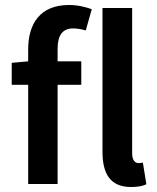

<svg xmlns="http://www.w3.org/2000/svg" viewBox="-20 -738 631 770"><path d="M505 12C533 12 553 8 567 1L553 -86C545 -84 541 -84 535 -84C523 -84 510 -94 510 -123V-706H391V-129C391 -42 422 12 505 12ZM93 0H211V-398H306V-492H211V-542C211 -598 232 -624 273 -624C289 -624 306 -621 324 -616L348 -701C327 -709 293 -718 257 -718C140 -718 93 -642 93 -540V-492L27 -486V-398H93Z"/></svg>

Font: Source Sans Pro Semibold
Style: Regular
Weight: 600
Designer: Paul D. Hunt
Foundry: Adobe Systems Incorporated
Version: Version 3.006;hotconv 1.0.111;makeotfexe 2.5.65597